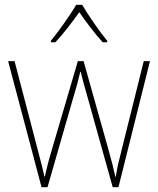

<svg xmlns="http://www.w3.org/2000/svg" viewBox="-20 -783 662 804"><path d="M324 -763H299C275 -721 224 -650 193 -612V-606H212C246 -642 285 -694 312 -732C339 -693 377 -642 410 -606H429V-612C401 -645 349 -720 324 -763ZM343 -389 452 1H476L608 -527H582L489 -154C477 -105 471 -84 465 -43H463C456 -76 447 -111 434 -157L330 -527H306L198 -159C182 -106 174 -72 168 -44H166C159 -76 152 -103 138 -156L41 -527H14L154 1H179L291 -389C301 -420 308 -449 316 -482H318C326 -449 333 -423 343 -389Z"/></svg>

Font: Noto Sans Devanagari SemiCondensed Thin
Style: Regular
Weight: 100
Width: 4
Designer: Jelle Bosma - Monotype Design Team
Foundry: Monotype Imaging Inc.
Version: Version 2.004